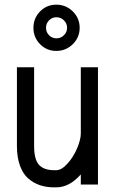

<svg xmlns="http://www.w3.org/2000/svg" viewBox="-20 -787 490 819"><path d="M150.9 -598.6Q122.6 -627.4 122.6 -668.5Q122.6 -709.5 150.9 -738.3Q179.2 -767.1 220.2 -767.1Q261.2 -767.1 290.5 -738.3Q319.8 -709.5 319.8 -668.5Q319.8 -627.4 290.5 -598.6Q261.2 -569.8 220.2 -569.8Q179.2 -569.8 150.9 -598.6ZM189.2 -700.2Q176.3 -687 176.3 -668.5Q176.3 -649.9 189.2 -636.7Q202.1 -623.5 220.7 -623.5Q239.3 -623.5 252.7 -636.7Q266.1 -649.9 266.1 -668.5Q266.1 -687 252.7 -700.2Q239.3 -713.4 220.7 -713.4Q202.1 -713.4 189.2 -700.2ZM324.7 -500H397.9V0H324.7V-43Q275.9 12.2 219.7 12.2H210.9Q178.7 12.2 151.6 3.4Q124.5 -5.4 101.6 -24.7Q78.6 -43.9 65.4 -79.6Q52.2 -115.2 52.2 -164.6V-500H125.5V-164.6Q125.5 -106 146.7 -83.5Q168 -61 210.9 -61H219.7Q242.7 -61 268.1 -89.4Q293.5 -117.7 309.1 -154.8Q324.7 -191.9 324.7 -218.3Z"/></svg>

Font: Anka/Coder Narrow
Style: Regular
Weight: 400
Width: 3
Monospace: yes
Version: Version 001.100